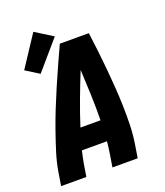

<svg xmlns="http://www.w3.org/2000/svg" viewBox="-152 -949 904 1051"><g transform="rotate(-20 300.0 -423.0)"><path d="M21 0 33 -74Q42 -130 59.5 -186Q77 -242 96.5 -297.5Q116 -353 138 -408Q160 -463 183.5 -517.5Q207 -572 231.5 -626.5Q256 -681 281 -735H450Q457 -681 463.5 -626.5Q470 -572 475 -517.5Q480 -463 484 -408Q488 -353 489.5 -297.5Q491 -242 489.5 -186Q488 -130 479 -74L467 0H320L332 -74Q335 -91 337 -109Q339 -127 341 -145H195Q191 -127 187 -109.5Q183 -92 180 -74L168 0ZM230 -265H347Q348 -339 345.5 -413Q343 -487 339 -561Q309 -487 281.5 -413.5Q254 -340 230 -265ZM126 -616 48 -665 167 -846 269 -782Z"/></g></svg>

Font: Iosevka Curly Heavy Extended
Style: Italic
Weight: 900
Width: 7
Italic angle: -9°
Monospace: yes
Designer: Belleve Invis
Foundry: Belleve Invis
Version: Version 11.1.0; ttfautohint (v1.8.3)